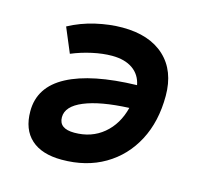

<svg xmlns="http://www.w3.org/2000/svg" viewBox="-84 -618 754 719"><g transform="rotate(15 293.0 -258.5)"><path d="M295.9 -415Q260.3 -415 219.2 -406Q178.2 -397 140.6 -381.3L100.6 -476.6Q148.4 -502.4 202.6 -514.9Q256.8 -527.3 306.2 -527.3Q411.1 -527.3 469.7 -473.1Q528.3 -418.9 528.3 -321.8Q528.3 -222.2 489 -147.7Q449.7 -73.2 378.9 -31.7Q308.1 9.8 213.4 9.8Q135.7 9.8 94.5 -27.6Q53.2 -64.9 53.2 -135.7Q53.2 -230 146.5 -279.3Q239.7 -328.6 414.1 -333Q406.7 -372.1 376 -393.6Q345.2 -415 295.9 -415ZM408.2 -243.2Q296.9 -238.3 235.1 -212.6Q173.3 -187 173.3 -144.5Q173.3 -100.1 232.9 -100.1Q299.3 -100.1 345.5 -138.7Q391.6 -177.2 408.2 -243.2Z"/></g></svg>

Font: Cascadia Code PL SemiBold
Style: Italic
Weight: 600
Italic angle: -10°
Monospace: yes
Designer: Aaron Bell
Foundry: Saja Typeworks
Version: Version 2404.023; ttfautohint (v1.8.4)